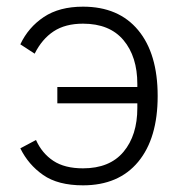

<svg xmlns="http://www.w3.org/2000/svg" viewBox="-20 -544 546 576"><path d="M152 -234V-283H392V-292Q392 -374 350.5 -423.5Q309 -473 229 -473Q176 -473 141 -450Q106 -427 84 -383L41 -411Q65 -462 111.5 -493Q158 -524 229 -524Q336 -524 394.5 -453.5Q453 -383 453 -256Q453 -129 394.5 -58.5Q336 12 229 12Q154 12 109.5 -19Q65 -50 41 -99L88 -124Q106 -84 140 -61.5Q174 -39 229 -39Q309 -39 350.5 -88.5Q392 -138 392 -220V-234Z"/></svg>

Font: IBM Plex Sans Light
Style: Regular
Weight: 300
Designer: Mike Abbink, Paul van der Laan, Pieter van Rosmalen
Foundry: Bold Monday
Version: Version 3.201